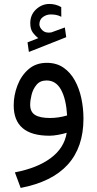

<svg xmlns="http://www.w3.org/2000/svg" viewBox="-20 -675 484 957"><path d="M170.9 -484.9Q154.3 -497.6 142.6 -514.2Q130.9 -530.8 130.9 -559.6Q130.9 -601.6 159.9 -628.4Q189 -655.3 226.1 -655.3Q258.3 -655.3 285.2 -639.6L285.6 -591.3Q270.5 -599.1 257.3 -601.1Q244.1 -603 232.9 -603Q211.9 -603 194.1 -590.3Q176.3 -577.6 176.3 -553.2Q176.8 -538.1 191.7 -523.7Q206.5 -509.3 233.9 -513.2Q234.9 -513.2 236.1 -513.7Q237.3 -514.2 238.8 -514.6L303.2 -538.1L310.1 -489.7L124 -416L117.2 -463.9ZM396 -83.5Q396 201.7 83 261.7L54.2 184.1Q166.5 162.6 233.4 112.5Q300.3 62.5 312.5 -13.2Q293.9 -7.3 269.5 -2.9Q245.1 1.5 226.6 1.5Q48.3 1.5 48.3 -149.9Q48.3 -200.2 66.9 -249Q85.4 -297.9 122.1 -329.8Q158.7 -361.8 213.4 -361.8Q261.7 -361.8 296.1 -338.1Q330.6 -314.5 352.8 -274.4Q375 -234.4 385.5 -184.8Q396 -135.3 396 -83.5ZM229 -86.9Q272 -86.9 314.5 -99.6Q309.6 -181.6 284.2 -227.8Q258.8 -273.9 212.4 -273.9Q180.2 -273.9 162.4 -252.7Q144.5 -231.4 137.5 -203.1Q130.4 -174.8 130.4 -152.8Q130.4 -117.2 154.8 -102.1Q179.2 -86.9 229 -86.9Z"/></svg>

Font: Vazirmatn RD
Style: Regular
Weight: 400
Designer: Saber Rastikerdar
Foundry: Saber Rastikerdar
Version: Version 32.102